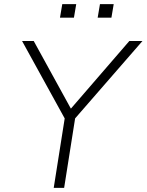

<svg xmlns="http://www.w3.org/2000/svg" viewBox="-20 -902 704 922"><path d="M238 0 296 -367 298 -320 86 -705H142L320 -381H321L601 -705H664L329 -320L346 -367L288 0ZM449 -817 460 -882H526L515 -817ZM268 -817 279 -882H346L335 -817Z"/></svg>

Font: Nunito Sans 7pt ExtraLight
Style: Italic
Weight: 250
Italic angle: -9°
Designer: Vernon Adams
Foundry: Vernon Adams
Version: Version 3.101;gftools[0.9.27]